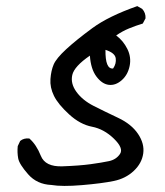

<svg xmlns="http://www.w3.org/2000/svg" viewBox="-20 -432 540 628"><path d="M148 173Q101 171 72 138Q43 105 39.5 86Q36 67 38 46L46 29Q58 19 76 21Q99 41 113.5 77.5Q128 114 184 112Q240 110 276.5 105Q313 100 336.5 95Q360 90 372.5 71.5Q385 53 352.5 21.5Q320 -10 281 -17.5Q242 -25 206 -58Q170 -91 156.5 -118.5Q143 -146 145 -173.5Q147 -201 155.5 -221Q164 -241 196.5 -271Q229 -301 282 -340Q335 -379 429 -412L445 -403Q457 -390 456 -372L447 -355Q424 -348 402 -339Q380 -330 360 -316Q383 -299 396.5 -272Q410 -245 404 -216Q398 -187 378 -169.5Q358 -152 336 -154.5Q314 -157 295.5 -181.5Q277 -206 274 -250Q223 -215 216.5 -187Q210 -159 230 -131.5Q250 -104 286.5 -85.5Q323 -67 366.5 -46.5Q410 -26 431.5 6Q453 38 448.5 70Q444 102 417.5 127Q391 152 352 160Q313 168 248 173.5Q183 179 148 173ZM350 -208Q361 -224 358.5 -241.5Q356 -259 325 -269Q324 -205 350 -208Z"/></svg>

Font: NaniFont Regular
Style: Regular
Weight: 400
Designer: Nanigashitei
Version: Version 1.036